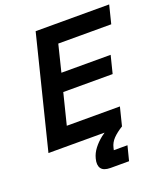

<svg xmlns="http://www.w3.org/2000/svg" viewBox="-156 -782 944 1090"><g transform="rotate(-20 316.0 -237.5)"><path d="M464.2 0H20L188.3 -675H632.5L605 -565H285L245 -403.3H542.5L515.8 -296.7H217.5L170.8 -110H491.7ZM322.5 200Q280.8 200 266.2 179.2Q251.7 158.3 261.7 120.8Q269.2 90.8 289.6 64.2Q310 37.5 338.3 15Q366.7 -7.5 396.7 -23.3L465 0Q428.3 22.5 406.2 45.4Q384.2 68.3 377.5 97.5L374.2 111.7H456.7L434.2 200Z"/></g></svg>

Font: Funnel Sans SemiBold
Style: Italic
Weight: 600
Italic angle: -14.036°
Designer: NORD ID, Kristian Moeller
Foundry: Dicotype
Version: Version 1.000